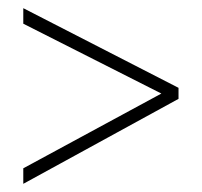

<svg xmlns="http://www.w3.org/2000/svg" viewBox="-20 -591 495 470"><path d="M37 -179V-141L417 -349V-376L37 -571V-533L375 -362Z"/></svg>

Font: Noto Sans Hebrew Condensed ExtraLight
Style: Regular
Weight: 200
Width: 3
Designer: Monotype Design Team
Foundry: Monotype Imaging Inc.
Version: Version 2.004